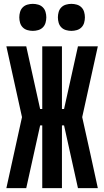

<svg xmlns="http://www.w3.org/2000/svg" viewBox="-20 -975 540 995"><path d="M487 0H384L312 -325H301V0H199V-325H188L116 0H13L94 -368L13 -735H116L188 -410H199V-735H301V-410H312L384 -735H487L406 -368L448 -179ZM350 -815Q336 -815 322 -819Q308 -823 298 -833Q288 -843 284 -857Q280 -871 280 -885Q280 -899 284 -913Q288 -927 298 -937Q308 -947 322 -951Q336 -955 350 -955Q364 -955 378 -951Q392 -947 402 -937Q412 -927 416 -913Q420 -899 420 -885Q420 -871 416 -857Q412 -843 402 -833Q392 -823 378 -819Q364 -815 350 -815ZM150 -815Q136 -815 122 -819Q108 -823 98 -833Q88 -843 84 -857Q80 -871 80 -885Q80 -899 84 -913Q88 -927 98 -937Q108 -947 122 -951Q136 -955 150 -955Q164 -955 178 -951Q192 -947 202 -937Q212 -927 216 -913Q220 -899 220 -885Q220 -871 216 -857Q212 -843 202 -833Q192 -823 178 -819Q164 -815 150 -815Z"/></svg>

Font: Iosevka SS18 Heavy
Style: Regular
Weight: 900
Monospace: yes
Designer: Belleve Invis
Foundry: Belleve Invis
Version: Version 25.1.1; ttfautohint (v1.8.4)